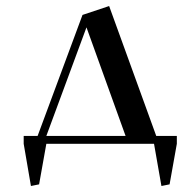

<svg xmlns="http://www.w3.org/2000/svg" viewBox="-20 -474 623 633"><path d="M58.1 0V-25.9H104L252 -424.8L339.8 -454.1L495.1 -25.9H563V0L539.1 133.8L512.2 139.2L487.8 0H132.8L108.9 133.8L82 139.2ZM132.8 -25.9H394L265.1 -383.8Z"/></svg>

Font: Dehuti
Style: Bold
Weight: 700
Version: Version 1.2